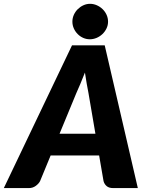

<svg xmlns="http://www.w3.org/2000/svg" viewBox="-66 -960 754 980"><path d="M421 -277.5 385.5 -485.5Q381.5 -505 376.8 -531.8Q372 -558.5 367.5 -589.5Q355.5 -558 343.8 -531.2Q332 -504.5 323.5 -484.5L238 -277.5ZM637.5 0H511.5Q490.5 0 478.8 -9.8Q467 -19.5 462.5 -35.5L440 -166.5H192.5L138.5 -35.5Q131.5 -22 116.2 -11Q101 0 81.5 0H-46.5L301.5 -728.5H468.5ZM485.5 -849.5Q485.5 -831 477.5 -814.5Q469.5 -798 456.5 -785.8Q443.5 -773.5 426.8 -766.5Q410 -759.5 392.5 -759.5Q375 -759.5 359 -766.5Q343 -773.5 330.8 -785.8Q318.5 -798 311 -814.5Q303.5 -831 303.5 -849.5Q303.5 -868 311 -884.5Q318.5 -901 331.2 -913.5Q344 -926 360 -933.2Q376 -940.5 393.5 -940.5Q411.5 -940.5 428 -933.2Q444.5 -926 457.2 -913.8Q470 -901.5 477.8 -884.8Q485.5 -868 485.5 -849.5Z"/></svg>

Font: Lato ExtraBold
Style: Italic
Weight: 800
Italic angle: -7°
Designer: Lukasz Dziedzic with Adam Twardoch and Botio Nikoltchev
Foundry: tyPoland Lukasz Dziedzic
Version: Version 2.015; 2015-08-06; http://www.latofonts.com/